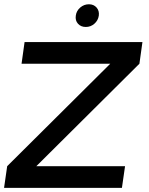

<svg xmlns="http://www.w3.org/2000/svg" viewBox="-50 -902 716 922"><path d="M-30.5 0 -15.5 -104 479.5 -596H53.5L68 -700H634L619.5 -596L124.5 -104H550.5L535.5 0ZM362 -772.5Q338.5 -772.5 324.5 -788Q310.5 -803.5 314 -827Q317 -850 335.2 -865.8Q353.5 -881.5 377 -881.5Q400 -881.5 413.8 -865.8Q427.5 -850 424.5 -827Q421 -803.5 403.2 -788Q385.5 -772.5 362 -772.5Z"/></svg>

Font: Urbanist SemiBold
Style: Italic
Weight: 600
Italic angle: -8°
Designer: Corey Hu
Foundry: Corey Hu
Version: Version 1.321; ttfautohint (v1.8.4.7-5d5b)